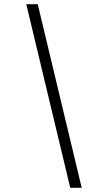

<svg xmlns="http://www.w3.org/2000/svg" viewBox="-20 -780 519 921"><path d="M317 121H372L161 -760H106Z"/></svg>

Font: Noto Serif Devanagari SemiCondensed
Style: Regular
Weight: 400
Width: 4
Designer: Universal Thirst, Indian Type Foundry and the Monotype Design Team
Foundry: Monotype Imaging Inc.
Version: Version 2.004